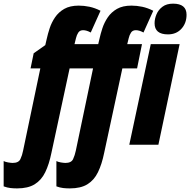

<svg xmlns="http://www.w3.org/2000/svg" viewBox="-130 -796 1046 1056"><path d="M793.9 -606.9Q720.2 -606.9 720.2 -668Q720.2 -692.4 730.7 -717.3Q741.2 -742.2 763.7 -759Q786.1 -775.9 821.8 -775.9Q896 -775.9 896 -714.8Q896 -668.9 867.9 -637.9Q839.8 -606.9 793.9 -606.9ZM-36.1 240.2Q-54.2 240.2 -72 238.3Q-89.8 236.3 -109.9 229V89.8Q-101.1 94.7 -85 97.4Q-68.8 100.1 -60.1 100.1Q-27.8 100.1 -17.8 79.1Q-7.8 58.1 -2.9 32.2L91.8 -419.9H38.1L55.2 -502.9L119.1 -547.9L127 -582Q132.8 -608.9 143.1 -640.4Q153.3 -671.9 172.6 -700.4Q191.9 -729 223.4 -747.1Q254.9 -765.1 303.2 -765.1Q332 -765.1 362.1 -758.8Q392.1 -752.4 422.9 -736.8L369.1 -617.2Q346.2 -629.9 327.1 -629.9Q309.1 -629.9 300.5 -616.7Q292 -603.5 288.1 -586.9L279.8 -553.2H410.2L417 -582Q422.9 -608.9 433.1 -640.4Q443.4 -671.9 462.6 -700.4Q481.9 -729 513.4 -747.1Q544.9 -765.1 592.8 -765.1Q622.1 -765.1 652.1 -758.8Q682.1 -752.4 712.9 -736.8L659.2 -617.2Q636.2 -629.9 617.2 -629.9Q599.1 -629.9 590.6 -616.7Q582 -603.5 578.1 -586.9L569.8 -553.2H650.9L624 -419.9H543L442.9 44.9Q430.2 107.4 408.9 151.1Q387.7 194.8 350.8 217.5Q314 240.2 253.9 240.2Q235.8 240.2 218 238.3Q200.2 236.3 180.2 229V89.8Q189 94.7 204.8 97.4Q220.7 100.1 230 100.1Q262.2 100.1 272 79.1Q281.7 58.1 287.1 32.2L381.8 -419.9H252.9L152.8 44.9Q140.1 107.4 118.9 151.1Q97.7 194.8 60.8 217.5Q23.9 240.2 -36.1 240.2ZM581.1 0 699.2 -553.2H857.9L741.2 0Z"/></svg>

Font: Open Sans Condensed ExtraBold
Style: Italic
Weight: 800
Width: 3
Italic angle: -12°
Designer: Monotype Design Team
Foundry: Monotype Imaging Inc.
Version: Version 3.003; ttfautohint (v1.8.4)